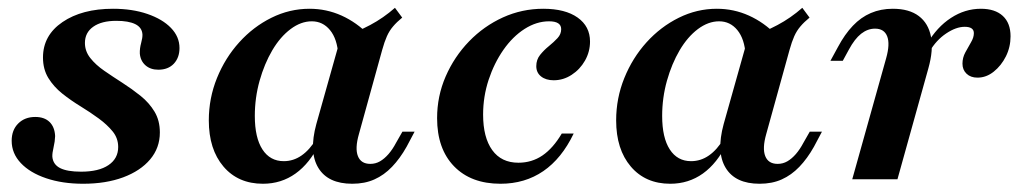

<svg xmlns="http://www.w3.org/2000/svg" viewBox="-20 -450 2582 482"><path d="M188.8 11.3Q136.6 11.3 96 -2.5Q55.3 -16.2 32.3 -40.6Q9.3 -64.9 9.3 -96.6Q9.3 -123.6 25.8 -140Q42.2 -156.4 68.5 -156.4Q91.5 -156.4 104.4 -143.8Q117.3 -131.2 118.4 -108.4Q118 -95 114.5 -80.3Q111 -65.6 111.4 -56.5Q113.2 -37 131 -28Q148.8 -19 183.5 -19Q228 -19 252.3 -35.5Q276.7 -51.9 276.7 -81Q276.7 -103 262.8 -120.1Q248.8 -137.2 227.8 -152.6Q206.8 -168 182.3 -183Q157.8 -198 136.4 -215Q115 -232.1 101.4 -254.1Q87.9 -276.2 87.9 -305.7Q87.9 -361.2 136.9 -394.6Q185.9 -428 263.7 -428Q312.2 -428 350 -415Q387.9 -402 409.2 -379.9Q430.6 -357.8 430.6 -329.4Q430.6 -305.3 416.4 -290.1Q402.1 -275 377.5 -275Q357.5 -275 345 -286.2Q332.5 -297.4 331 -315.7Q330.6 -328.6 334.3 -342Q338 -355.5 337.6 -363.7Q336.5 -380.9 319.8 -389.3Q303 -397.7 272 -397.7Q235 -397.7 214.1 -382.9Q193.2 -368.2 193.2 -342.2Q193.2 -321.3 206.8 -304.2Q220.3 -287.1 241.8 -272.3Q263.2 -257.5 287.3 -242.1Q311.3 -226.7 333 -209.3Q354.6 -191.9 368 -169.6Q381.3 -147.4 381.3 -117.5Q381.3 -78.7 356.9 -49.8Q332.6 -21 289.2 -4.8Q245.7 11.3 188.8 11.3Z M640.1 11.3Q577.8 11.3 541 -31.9Q504.2 -75.1 504.2 -147.8Q504.2 -203.5 524.7 -254.1Q545.2 -304.7 580.6 -343.8Q615.9 -382.9 661.4 -405.4Q706.9 -428 757 -428Q799.5 -428 837.5 -410.9Q875.4 -393.8 906.5 -362L829.3 -311.5Q826.7 -352.3 808.5 -374.4Q790.4 -396.5 762.7 -396.5Q735.5 -396.5 709.5 -377Q683.4 -357.4 663.6 -323.8Q643.8 -290.2 631.7 -247.3Q619.7 -204.5 619.7 -159Q619.7 -104.3 638.8 -74.9Q657.9 -45.4 692.4 -45.4Q716.6 -45.4 737.1 -59.7Q757.6 -73.9 774.5 -101.9L781.9 -89.6Q757.9 -40.1 722 -14.4Q686.1 11.3 640.1 11.3ZM864.3 11.3Q803.4 11.3 779.2 -28.5Q755 -68.2 774.1 -138.5L835.3 -355.9Q876 -369.4 909.3 -387.2Q942.6 -404.9 971.5 -430.4L989.7 -405.8Q976 -394.6 966.8 -383.7Q957.5 -372.9 951.3 -359Q945.1 -345.1 939.4 -324.5L880.9 -112.9Q870.8 -77.5 878.5 -58.1Q886.2 -38.6 909.6 -38.6Q922.9 -38.6 933.9 -45Q945 -51.4 955.3 -63.2Q965.6 -75.1 974.1 -91.2L990.2 -119.4H1020.8L1000.8 -81.7Q984.1 -52 964.1 -31.2Q944.2 -10.4 919.9 0.4Q895.7 11.3 864.3 11.3Z M1236.5 11.3Q1162.3 11.3 1119.8 -32.6Q1077.3 -76.5 1077.3 -153.4Q1077.3 -208.6 1098.8 -258.1Q1120.4 -307.7 1157.5 -346.1Q1194.7 -384.5 1242.6 -406.3Q1290.5 -428 1343.8 -428Q1398.9 -428 1430.1 -405.9Q1461.2 -383.8 1461.2 -345.8Q1461.2 -320.2 1448.6 -297.9Q1435.9 -275.6 1415 -262.1Q1394.2 -248.5 1370 -248.5Q1350.4 -248.5 1338.3 -258.1Q1326.3 -267.6 1326.3 -283.9Q1326.3 -300.3 1335.9 -312.2Q1345.5 -324.2 1358 -334.3Q1370.4 -344.4 1379.6 -354.3Q1388.8 -364.2 1388.8 -376.8Q1388.8 -396.5 1358.3 -396.5Q1327 -396.5 1297 -377.4Q1267.1 -358.3 1243.8 -324.9Q1220.5 -291.5 1206.6 -249.5Q1192.8 -207.4 1192.8 -162.4Q1192.8 -104.9 1215.7 -73.2Q1238.5 -41.5 1281.5 -41.5Q1315 -41.5 1341.8 -59.7Q1368.6 -78 1390.3 -114.8H1420.2Q1390.1 -52 1343.9 -20.4Q1297.6 11.3 1236.5 11.3Z M1662.6 11.3Q1600.4 11.3 1563.6 -31.9Q1526.8 -75.1 1526.8 -147.8Q1526.8 -203.5 1547.3 -254.1Q1567.8 -304.7 1603.1 -343.8Q1638.5 -382.9 1684 -405.4Q1729.5 -428 1779.5 -428Q1822.1 -428 1860 -410.9Q1898 -393.8 1929.1 -362L1851.8 -311.5Q1849.3 -352.3 1831.1 -374.4Q1813 -396.5 1785.2 -396.5Q1758.1 -396.5 1732 -377Q1706 -357.4 1686.2 -323.8Q1666.4 -290.2 1654.3 -247.3Q1642.3 -204.5 1642.3 -159Q1642.3 -104.3 1661.4 -74.9Q1680.4 -45.4 1714.9 -45.4Q1739.2 -45.4 1759.7 -59.7Q1780.2 -73.9 1797 -101.9L1804.5 -89.6Q1780.5 -40.1 1744.6 -14.4Q1708.6 11.3 1662.6 11.3ZM1886.9 11.3Q1826 11.3 1801.8 -28.5Q1777.6 -68.2 1796.7 -138.5L1857.9 -355.9Q1898.6 -369.4 1931.9 -387.2Q1965.2 -404.9 1994.1 -430.4L2012.3 -405.8Q1998.6 -394.6 1989.4 -383.7Q1980.1 -372.9 1973.9 -359Q1967.7 -345.1 1962 -324.5L1903.4 -112.9Q1893.4 -77.5 1901.1 -58.1Q1908.8 -38.6 1932.2 -38.6Q1945.4 -38.6 1956.5 -45Q1967.6 -51.4 1977.9 -63.2Q1988.2 -75.1 1996.7 -91.2L2012.8 -119.4H2043.4L2023.4 -81.7Q2006.7 -52 1986.7 -31.2Q1966.7 -10.4 1942.5 0.4Q1918.2 11.3 1886.9 11.3Z M2119.5 0 2204.6 -303.8Q2214.7 -339.6 2207.2 -358.8Q2199.7 -378.1 2176.7 -378.1Q2158.2 -378.1 2141.8 -365.3Q2125.5 -352.4 2111 -325.4L2095.7 -297.3H2064.7L2083.6 -332Q2100.6 -363.9 2121 -385.3Q2141.3 -406.7 2166.2 -417.3Q2191.1 -428 2221.2 -428Q2262.4 -428 2286.6 -409.7Q2310.7 -391.5 2317.1 -358Q2323.6 -324.5 2310.5 -278.1L2233 0ZM2433.9 -255.1Q2416.7 -255.1 2406.5 -264.9Q2396.2 -274.7 2396.2 -290.2Q2396.2 -305.3 2403.4 -318.5Q2410.5 -331.8 2417.6 -343.8Q2424.8 -355.8 2424.8 -366.8Q2424.8 -382.7 2401.8 -382.7Q2380.2 -382.7 2355.3 -366Q2330.3 -349.3 2313.6 -320.7L2307.4 -340Q2332.1 -382.1 2367.3 -405Q2402.5 -428 2442.5 -428Q2477.9 -428 2497.4 -410.1Q2516.9 -392.2 2516.9 -358.8Q2516.9 -332 2505.3 -308.6Q2493.6 -285.2 2474.8 -270.2Q2456 -255.1 2433.9 -255.1Z"/></svg>

Font: Playfair 5pt SemiExpanded Light 12pt
Style: Italic
Weight: 300
Italic angle: -15.6°
Version: Version 2.000;gftools[0.9.28]